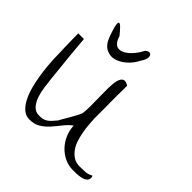

<svg xmlns="http://www.w3.org/2000/svg" viewBox="-198 -913 1050 1050"><g transform="rotate(45 327.0 -387.5)"><path d="M354.5 -187.5Q329.1 -168 309.6 -142.6Q290 -117.2 269.5 -94.2Q249 -71.3 223.1 -55.2Q197.3 -39.1 160.2 -39.1Q131.8 -39.1 110.8 -57.1Q89.8 -75.2 74.2 -105Q58.6 -134.8 48.8 -170.9Q39.1 -207 33.2 -243.2Q27.3 -279.3 24.4 -310.5Q21.5 -341.8 20.5 -361.3Q20.5 -368.2 20 -383.8Q19.5 -399.4 19 -419.4Q18.6 -439.5 17.6 -461.4Q16.6 -483.4 16.6 -502.9Q16.6 -522.5 16.1 -538.1Q15.6 -553.7 15.6 -561.5H59.6Q60.5 -550.8 62.5 -528.8Q64.5 -506.8 66.9 -479.5Q69.3 -452.1 72.3 -421.4Q75.2 -390.6 78.6 -362.8Q82 -335 83.5 -313Q85 -291 86.9 -280.3Q89.8 -256.8 93.8 -224.6Q97.7 -192.4 107.4 -162.6Q117.2 -132.8 135.3 -112.3Q153.3 -91.8 182.6 -91.8Q198.2 -91.8 209.5 -94.2Q220.7 -96.7 231 -103Q241.2 -109.4 251 -119.6Q260.7 -129.9 274.4 -146.5Q277.3 -152.3 286.6 -168.5Q295.9 -184.6 307.1 -203.6Q318.4 -222.7 327.6 -240.7Q336.9 -258.8 340.8 -267.6Q344.7 -291 344.7 -325.7Q344.7 -360.4 343.8 -397Q342.8 -433.6 343.3 -467.8Q343.8 -502 349.6 -524.9Q355.5 -547.9 369.1 -555.7Q382.8 -563.5 407.2 -547.9Q407.2 -538.1 407.2 -518.1Q407.2 -498 406.7 -473.1Q406.2 -448.2 406.7 -420.9Q407.2 -393.6 407.2 -368.2V-322.3Q407.2 -302.7 407.2 -293.9Q408.2 -274.4 410.2 -249Q412.1 -223.6 417 -196.8Q421.9 -169.9 430.2 -144Q438.5 -118.2 453.1 -97.7Q467.8 -77.1 487.8 -64.5Q507.8 -51.8 536.1 -51.8Q559.6 -51.8 580.1 -53.2Q600.6 -54.7 621.1 -66.4Q622.1 -65.4 623.5 -60.1Q625 -54.7 625 -53.7Q625 -37.1 613.3 -28.3Q601.6 -19.5 585 -16.1Q568.4 -12.7 551.3 -12.2Q534.2 -11.7 524.4 -11.7Q489.3 -11.7 459.5 -25.9Q429.7 -40 406.7 -64Q383.8 -87.9 370.1 -119.6Q356.4 -151.4 354.5 -187.5ZM150.4 -668.9Q137.7 -705.1 132.3 -725.6Q127 -746.1 128.4 -753.9Q129.9 -761.7 135.7 -760.3Q141.6 -758.8 149.9 -751Q158.2 -743.2 167.5 -732.4Q176.8 -721.7 185.5 -710.9Q193.4 -684.6 205.1 -671.9Q216.8 -659.2 230.5 -657.7Q244.1 -656.2 258.8 -662.6Q273.4 -668.9 287.6 -681.2Q301.8 -693.4 314 -709Q326.2 -724.6 335 -740.2Q340.8 -754.9 352.5 -760.3Q364.3 -765.6 372.6 -760.7Q380.9 -755.9 380.9 -739.3Q380.9 -722.7 361.3 -694.3Q344.7 -661.1 316.4 -636.2Q288.1 -611.3 257.3 -603Q226.6 -594.7 197.3 -608.9Q168 -623 150.4 -668.9Z"/></g></svg>

Font: The Girl Next Door
Style: Regular
Weight: 400
Designer: Kimberly Geswein
Foundry: Kimberly Geswein
Version: Version 1.002 2010